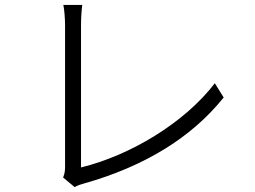

<svg xmlns="http://www.w3.org/2000/svg" viewBox="-20 -756 1040 782"><path d="M320 -8C572 -79 762 -198 891 -359L855 -417C731 -255 510 -123 310 -74V-654C310 -681 312 -714 315 -736H238C242 -718 245 -678 245 -654V-77C245 -58 243 -48 237 -33L284 6C298 -2 310 -5 320 -8Z"/></svg>

Font: Glow Sans SC Normal
Style: Regular
Weight: 400
Designer: Ryoko NISHIZUKA (kana, bopomofo & ideographs); Paul D. Hunt (Latin, Greek & Cyrillic); Sandoll Communications, Soo-young
Version: Version 0.93